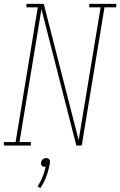

<svg xmlns="http://www.w3.org/2000/svg" viewBox="-57 -755 623 996"><path d="M-37 0V-18H24L139 -717H80V-735H170L351 -28L465 -717H406V-735H546V-717H485L367 0H339L158 -707L44 -18H103V0ZM152 221 138 212Q154 188 164 162Q174 136 180 110H176Q171 110 167 109Q163 108 160 104.5Q157 101 156 96.5Q155 92 156 88Q157 83 159 79Q161 75 165 71.5Q169 68 173.5 66.5Q178 65 183 65Q188 65 191.5 66.5Q195 68 198 71.5Q201 75 202 79Q203 83 202 88Q197 122 185 156Q173 190 152 221Z"/></svg>

Font: Iosevka Curly Slab Thin
Style: Italic
Weight: 100
Italic angle: -9°
Monospace: yes
Designer: Belleve Invis
Foundry: Belleve Invis
Version: Version 22.1.2; ttfautohint (v1.8.4)